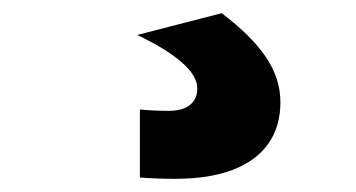

<svg xmlns="http://www.w3.org/2000/svg" viewBox="-20 -53 540 291"><path d="M246 218Q231 218 217.5 217.5Q204 217 192 216V113Q203 114 214 114.5Q225 115 236 115Q250 115 259.5 111Q269 107 274 99.5Q279 92 279 81Q279 62 255.5 41.5Q232 21 188 0L316 -33Q361 1 383 33.5Q405 66 405 102Q405 139 386.5 165Q368 191 332.5 204.5Q297 218 246 218Z"/></svg>

Font: M PLUS Code Latin
Style: Bold
Weight: 700
Designer: Coji Morishita
Foundry: UNDERFOREST DESIGN
Version: Version 1.002; ttfautohint (v1.8.3)